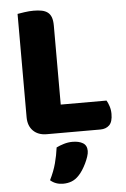

<svg xmlns="http://www.w3.org/2000/svg" viewBox="-59 -658 630 957"><g transform="rotate(-5 256.5 -180.0)"><path d="M158 3Q115 3 90 -22Q65 -47 65 -90V-607Q76 -609 100 -612.5Q124 -616 146 -616Q169 -616 186.5 -612.5Q204 -609 216 -600Q228 -591 234 -575Q240 -559 240 -533V-138H469Q476 -127 482 -108.5Q488 -90 488 -70Q488 -30 471 -13.5Q454 3 426 3ZM297 223Q280 241 260.5 248.5Q241 256 218 256Q180 256 154 233Q175 191 185.5 151.5Q196 112 201 73Q217 65 238.5 58.5Q260 52 282 52Q314 52 334 64Q354 76 354 104Q354 116 348.5 132.5Q343 149 335 165.5Q327 182 317 197.5Q307 213 297 223Z"/></g></svg>

Font: Baloo Bhaina
Style: Regular
Weight: 400
Designer: Manish Minz, Shuchita Grover and Ek Type
Foundry: Ek Type
Version: Version 1.443;PS 1.000;hotconv 16.6.51;makeotf.lib2.5.65220;